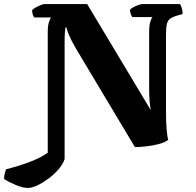

<svg xmlns="http://www.w3.org/2000/svg" viewBox="-114 -724 963 945"><path d="M24 201Q-2 201 -36.5 186.5Q-71 172 -94 157Q-94 144 -90.5 130Q-87 116 -84 109Q-23 94 30 74Q83 54 121 28V-565Q121 -598 127 -616Q133 -634 138 -638H55Q45 -649 44 -674Q49 -680 61.5 -687Q74 -694 86.5 -699Q99 -704 104 -704H315L628 -182Q624 -203 622 -229Q620 -255 620 -307V-563Q620 -597 625.5 -616Q631 -635 637 -640H537Q534 -644 530 -654Q526 -664 526 -676Q530 -682 542.5 -688.5Q555 -695 567.5 -699.5Q580 -704 586 -704H772Q776 -698 780.5 -684.5Q785 -671 785 -655L750 -645Q733 -639 722.5 -631.5Q712 -624 707.5 -606.5Q703 -589 703 -552V-175Q703 -119 706.5 -83Q710 -47 714 -36Q698 -23 667.5 -15Q637 -7 604.5 -3.5Q572 0 550 0L261 -483Q236 -526 225 -552.5Q214 -579 213 -589H208Q207 -582 205.5 -565Q204 -548 204 -517V59Q196 84 174 109.5Q152 135 124 155.5Q96 176 69.5 188.5Q43 201 24 201Z"/></svg>

Font: Texturina ExtraBold
Style: Regular
Weight: 800
Designer: Guillermo Torres Carreño
Foundry: Omnibus-Type
Version: Version 1.002; ttfautohint (v1.8.3)